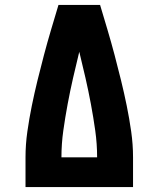

<svg xmlns="http://www.w3.org/2000/svg" viewBox="-20 -755 640 775"><path d="M83 0V-120Q83 -172 90.5 -224.5Q98 -277 108.5 -328.5Q119 -380 131.5 -431Q144 -482 157.5 -533Q171 -584 186 -634.5Q201 -685 216 -735H384Q399 -685 414 -634.5Q429 -584 442.5 -533Q456 -482 468.5 -431Q481 -380 491.5 -328.5Q502 -277 509.5 -224.5Q517 -172 517 -120V0ZM372 -120Q372 -174 364.5 -227.5Q357 -281 347 -334.5Q337 -388 325 -440.5Q313 -493 300 -546Q287 -493 275 -440.5Q263 -388 253 -334.5Q243 -281 235.5 -227.5Q228 -174 228 -120Z"/></svg>

Font: Iosevka Curly Slab HvEx
Style: Regular
Weight: 900
Width: 7
Monospace: yes
Designer: Belleve Invis
Foundry: Belleve Invis
Version: Version 11.1.0; ttfautohint (v1.8.3)